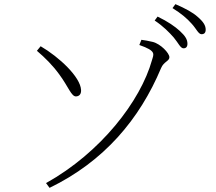

<svg xmlns="http://www.w3.org/2000/svg" viewBox="-20 -851 1040 926"><path d="M202 32 219 55C481 -72 653 -275 757 -523C770 -554 797 -556 797 -575C797 -595 754 -640 716 -649C695 -654 678 -657 662 -659L652 -634C736 -605 721 -590 713 -561C658 -364 466 -115 202 32ZM347 -386C364 -387 372 -399 371 -417C368 -480 265 -576 176 -628L158 -606C198 -572 234 -536 266 -492C311 -431 324 -385 347 -386ZM865 -618C877 -618 884 -625 884 -640C884 -661 873 -678 847 -702C824 -723 790 -747 740 -771L726 -752C768 -724 796 -695 818 -670C840 -644 850 -618 865 -618ZM952 -686C965 -686 972 -693 972 -708C972 -728 961 -746 933 -770C911 -790 875 -810 826 -831L812 -812C855 -785 881 -763 905 -736C927 -712 937 -686 952 -686Z"/></svg>

Font: Source Han Serif CN VF
Style: Regular
Weight: 250
Designer: Ryoko NISHIZUKA 西塚涼子 (kana & ideographs); Frank Grießhammer (Latin, Greek & Cyrillic); Wenlong ZHANG 张文龙 (bopomofo); San
Foundry: Adobe
Version: Version 2.002;hotconv 1.1.0;makeotfexe 2.6.0